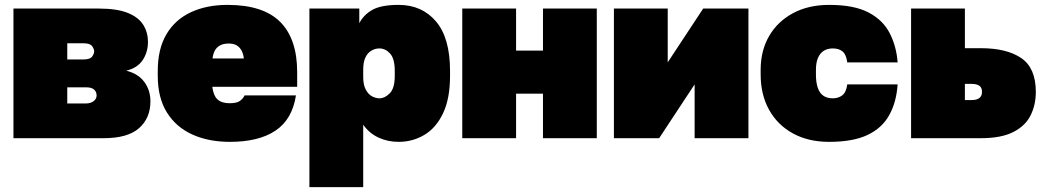

<svg xmlns="http://www.w3.org/2000/svg" viewBox="-20 -565 4270 785"><path d="M35 0V-530H384Q459 -530 503 -512Q547 -494 566 -463Q585 -432 585 -394Q585 -352 563.5 -319.5Q542 -287 496 -276Q545 -264 570 -230Q595 -196 595 -151Q595 -82 548.5 -41Q502 0 404 0ZM255 -142H331Q351 -142 363 -151.5Q375 -161 375 -175Q375 -189 365 -198.5Q355 -208 332 -208H255ZM255 -322H322Q348 -322 356.5 -333.5Q365 -345 365 -355Q365 -365 356.5 -376.5Q348 -388 322 -388H255Z M920 15Q833 15 766.5 -15Q700 -45 662.5 -105Q625 -165 625 -255V-275Q625 -365 660.5 -425Q696 -485 760.5 -515Q825 -545 910 -545Q1056 -545 1125.5 -475.5Q1195 -406 1195 -270V-210H848Q851 -188 858.5 -173Q866 -158 881 -150.5Q896 -143 920 -143Q948 -143 961 -152.5Q974 -162 980 -175H1190Q1175 -77 1106.5 -31Q1038 15 920 15ZM915 -387Q893 -387 879 -379Q865 -371 858 -357.5Q851 -344 849 -326H977Q975 -344 968 -357.5Q961 -371 948.5 -379Q936 -387 915 -387Z M1245 200V-530H1449V-470Q1467 -505 1503 -525Q1539 -545 1610 -545Q1705 -545 1762.5 -477.5Q1820 -410 1820 -275V-255Q1820 -162 1791.5 -102Q1763 -42 1715 -13.5Q1667 15 1610 15Q1565 15 1527.5 -2.5Q1490 -20 1465 -55V200ZM1532 -163Q1553 -163 1573.5 -183.5Q1594 -204 1594 -255V-275Q1594 -325 1575 -346Q1556 -367 1531 -367Q1514 -367 1498.5 -358Q1483 -349 1474 -330Q1465 -311 1465 -280V-250Q1465 -219 1475 -199.5Q1485 -180 1500.5 -171.5Q1516 -163 1532 -163Z M1870 0V-530H2090V-358H2200V-530H2420V0H2200V-182H2090V0Z M2490 0V-530H2710V-310L2855 -530H3040V0H2820V-220L2675 0Z M3370 15Q3285 15 3222 -19.5Q3159 -54 3124.5 -116Q3090 -178 3090 -260V-280Q3090 -358 3124.5 -417.5Q3159 -477 3222 -511Q3285 -545 3370 -545Q3472 -545 3531 -514Q3590 -483 3617.5 -429.5Q3645 -376 3650 -310H3444Q3440 -342 3425 -354.5Q3410 -367 3385 -367Q3363 -367 3347.5 -357Q3332 -347 3324 -327.5Q3316 -308 3316 -280V-260Q3316 -228 3323.5 -206Q3331 -184 3346.5 -173.5Q3362 -163 3385 -163Q3408 -163 3424 -175.5Q3440 -188 3444 -220H3650Q3645 -147 3615.5 -94Q3586 -41 3526.5 -13Q3467 15 3370 15Z M3705 0V-530H3925V-368H3990Q4096 -368 4155.5 -327.5Q4215 -287 4215 -189Q4215 -137 4194 -94Q4173 -51 4123.5 -25.5Q4074 0 3990 0ZM3925 -156H3954Q3974 -156 3984.5 -164.5Q3995 -173 3995 -189Q3995 -207 3984 -214.5Q3973 -222 3953 -222H3925Z"/></svg>

Font: Golos Text Black
Style: Regular
Weight: 900
Designer: A.Korolkova, Vitaly Kuzmin
Foundry: ParaType Ltd
Version: Version 2.004